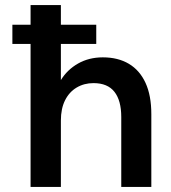

<svg xmlns="http://www.w3.org/2000/svg" viewBox="-20 -740 678 760"><path d="M29 -566V-642H361V-566ZM101 0V-720H221V-423Q246 -464 289 -488.5Q332 -513 387 -513Q447 -513 490 -487.5Q533 -462 556 -412Q579 -362 579 -288V0H460V-277Q460 -342 433 -376.5Q406 -411 350 -411Q313 -411 283.5 -393.5Q254 -376 237.5 -343Q221 -310 221 -263V0Z"/></svg>

Font: DM Sans 18pt SemiBold
Style: Regular
Weight: 600
Designer: Colophon Foundry, Jonny Pinhorn
Foundry: Colophon Foundry
Version: Version 4.004;gftools[0.9.30]